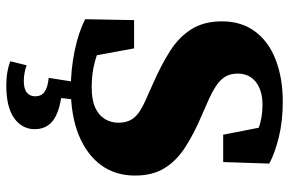

<svg xmlns="http://www.w3.org/2000/svg" viewBox="-178 -534 940 625"><g transform="rotate(90 292.5 -222.0)"><path d="M268 18Q207 18 146 5.5Q85 -7 43 -29L46 -188H138L167 -30L95 -42V-96Q121 -82 147.5 -71.5Q174 -61 202.5 -55.5Q231 -50 265 -50Q306 -50 331 -61.5Q356 -73 368 -93Q380 -113 380 -137Q380 -161 370.5 -178Q361 -195 340 -208Q319 -221 285 -235L254 -249Q192 -276 146 -305.5Q100 -335 75 -375.5Q50 -416 50 -474Q50 -538 83.5 -582.5Q117 -627 176.5 -649.5Q236 -672 311 -672Q375 -672 427.5 -659Q480 -646 513 -628L508 -478H419L390 -626L467 -612V-558Q431 -580 398 -593Q365 -606 320 -606Q290 -606 267 -596Q244 -586 232 -568Q220 -550 220 -526Q220 -502 230 -485Q240 -468 261.5 -454Q283 -440 318 -425L352 -410Q416 -383 460.5 -354Q505 -325 528.5 -286Q552 -247 552 -191Q552 -127 518 -80.5Q484 -34 420.5 -8Q357 18 268 18ZM234 90 249 -6H306L297 73L263 45Q312 49 342.5 60Q373 71 387 90Q401 109 401 135Q401 177 365 202.5Q329 228 259 228Q235 228 215 224.5Q195 221 180 215L193 162Q205 166 217.5 168.5Q230 171 244 171Q270 171 282 161Q294 151 294 134Q294 114 279.5 103.5Q265 93 234 90Z"/></g></svg>

Font: Source Serif 4 ExtraBold
Style: Regular
Weight: 800
Designer: Frank Grießhammer
Foundry: Adobe Systems Incorporated
Version: Version 4.004;hotconv 1.0.116;makeotfexe 2.5.65601